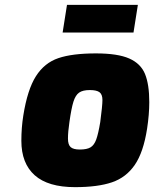

<svg xmlns="http://www.w3.org/2000/svg" viewBox="-20 -765 635 791"><path d="M68 -185Q68 -239 76 -289Q93 -396 128 -451Q163 -506 220.5 -525.5Q278 -545 375 -545Q465 -545 512.5 -524Q560 -503 577.5 -460Q595 -417 595 -344Q595 -294 586 -235Q571 -138 535.5 -86Q500 -34 441.5 -14Q383 6 289 6Q178 6 123 -43Q68 -92 68 -185ZM393 -262Q402 -330 402 -353Q402 -376 390 -385Q378 -394 350 -394Q321 -394 306 -383.5Q291 -373 282.5 -346Q274 -319 266 -262Q260 -222 260 -194Q260 -169 271 -159Q282 -149 309 -149Q338 -149 353 -158Q368 -167 376.5 -190.5Q385 -214 393 -262ZM256 -745H548L530 -631H238Z"/></svg>

Font: Exo Black
Style: Italic
Weight: 900
Italic angle: -9°
Designer: Natanael Gama
Foundry: Natanael Gama
Version: Version 1.500; ttfautohint (v1.6)